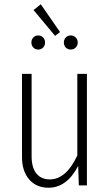

<svg xmlns="http://www.w3.org/2000/svg" viewBox="-20 -868 515 899"><path d="M387 0H349L346 -91Q293 11 207 11Q150 11 116.5 -28Q83 -67 83 -133V-522H128V-137Q128 -83 150.5 -55.5Q173 -28 213 -28Q290 -28 342 -140V-522H387ZM171 -848 261 -718 238 -700 137 -821ZM191 -669Q191 -655 182 -645.5Q173 -636 159 -636Q145 -636 136 -645.5Q127 -655 127 -669Q127 -683 136 -692.5Q145 -702 159 -702Q173 -702 182 -692.5Q191 -683 191 -669ZM344 -669Q344 -655 334.5 -645.5Q325 -636 311 -636Q297 -636 288 -645.5Q279 -655 279 -669Q279 -683 288 -692.5Q297 -702 311 -702Q325 -702 334.5 -692.5Q344 -683 344 -669Z"/></svg>

Font: Fira Sans Extra Condensed ExtraLight
Style: Regular
Weight: 275
Width: 1
Designer: Carrois Corporate & Edenspiekermann AG
Foundry: Carrois Corporate GbR & Edenspiekermann AG
Version: Version 4.203